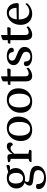

<svg xmlns="http://www.w3.org/2000/svg" viewBox="1334 -1944 879 3588"><g transform="rotate(-90 1774.0 -149.5)"><path d="M221 -121Q202 -121 184 -124Q169 -103 169 -80Q169 -64 176.5 -55.5Q184 -47 206.5 -42.5Q229 -38 275 -35Q376 -26 422.5 6Q469 38 469 100Q469 151 440 189Q411 227 358.5 248.5Q306 270 236 270Q145 270 90 232Q35 194 35 131Q35 84 82 84Q93 84 105 86.5Q117 89 127 96Q127 233 254 233Q314 233 351.5 204Q389 175 389 127Q389 96 376 78Q363 60 330 50Q297 40 239 35Q160 29 130 13Q100 -3 100 -38Q100 -63 115 -87.5Q130 -112 157 -130Q106 -145 76.5 -185Q47 -225 47 -283Q47 -336 72.5 -376.5Q98 -417 142.5 -439.5Q187 -462 247 -462Q307 -462 351 -436L476 -471Q482 -463 484.5 -453.5Q487 -444 487 -437Q487 -403 434 -403Q425 -403 413.5 -403Q402 -403 390 -404Q428 -360 428 -297Q428 -245 402 -205.5Q376 -166 329 -143.5Q282 -121 221 -121ZM240 -159Q283 -159 310.5 -193Q338 -227 338 -283Q338 -350 311 -387Q284 -424 232 -424Q190 -424 164.5 -390Q139 -356 139 -299Q139 -159 240 -159Z M538 0Q538 -34 554 -40L600 -57V-390L554 -400Q538 -403 538 -439Q580 -446 601 -448.5Q622 -451 636 -451Q664 -451 676.5 -437Q689 -423 689 -390V-358H693Q719 -404 758 -433Q797 -462 833 -462Q872 -462 889 -444.5Q906 -427 906 -400Q906 -379 893 -364Q880 -349 859 -349Q846 -375 831 -384Q816 -393 798 -393Q773 -393 745 -372.5Q717 -352 695 -323V-60L769 -43Q769 -14 750 0Z M1139 12Q1043 12 988 -45.5Q933 -103 933 -201Q933 -277 965 -335.5Q997 -394 1053 -428Q1109 -462 1182 -462Q1277 -462 1333.5 -403.5Q1390 -345 1390 -247Q1390 -171 1358 -112.5Q1326 -54 1269.5 -21Q1213 12 1139 12ZM1159 -26Q1222 -26 1256 -78Q1290 -130 1290 -225Q1290 -321 1257.5 -372.5Q1225 -424 1164 -424Q1101 -424 1067 -372Q1033 -320 1033 -224Q1033 -128 1065.5 -77Q1098 -26 1159 -26Z M1667 12Q1571 12 1516 -45.5Q1461 -103 1461 -201Q1461 -277 1493 -335.5Q1525 -394 1581 -428Q1637 -462 1710 -462Q1805 -462 1861.5 -403.5Q1918 -345 1918 -247Q1918 -171 1886 -112.5Q1854 -54 1797.5 -21Q1741 12 1667 12ZM1687 -26Q1750 -26 1784 -78Q1818 -130 1818 -225Q1818 -321 1785.5 -372.5Q1753 -424 1692 -424Q1629 -424 1595 -372Q1561 -320 1561 -224Q1561 -128 1593.5 -77Q1626 -26 1687 -26Z M2148 12Q2047 12 2047 -115V-395L1980 -396Q1980 -412 1984 -424.5Q1988 -437 1995 -443L2047 -445V-534Q2062 -546 2089 -556.5Q2116 -567 2142 -569V-449L2282 -455Q2287 -445 2287 -435Q2287 -417 2280.5 -404.5Q2274 -392 2262 -390L2142 -393V-129Q2142 -90 2153.5 -72Q2165 -54 2194 -54Q2216 -54 2241 -63.5Q2266 -73 2291 -93L2306 -65Q2295 -49 2270.5 -31Q2246 -13 2214 -0.5Q2182 12 2148 12Z M2503 12Q2427 12 2379.5 -19Q2332 -50 2332 -95Q2332 -119 2345.5 -131Q2359 -143 2379 -143Q2404 -143 2419 -127Q2419 -22 2511 -22Q2553 -22 2577 -43Q2601 -64 2601 -101Q2601 -130 2585 -148Q2569 -166 2543.5 -177.5Q2518 -189 2490 -200Q2457 -212 2425.5 -228Q2394 -244 2373 -270Q2352 -296 2352 -336Q2352 -393 2397.5 -427.5Q2443 -462 2521 -462Q2587 -462 2631.5 -437.5Q2676 -413 2676 -374Q2676 -354 2663 -342.5Q2650 -331 2629 -331Q2611 -331 2595 -343Q2595 -384 2573 -406Q2551 -428 2512 -428Q2477 -428 2456.5 -411Q2436 -394 2436 -365Q2436 -328 2467 -310Q2498 -292 2539 -277Q2574 -264 2609.5 -247Q2645 -230 2668 -202.5Q2691 -175 2691 -131Q2691 -65 2639 -26.5Q2587 12 2503 12Z M2920 12Q2819 12 2819 -115V-395L2752 -396Q2752 -412 2756 -424.5Q2760 -437 2767 -443L2819 -445V-534Q2834 -546 2861 -556.5Q2888 -567 2914 -569V-449L3054 -455Q3059 -445 3059 -435Q3059 -417 3052.5 -404.5Q3046 -392 3034 -390L2914 -393V-129Q2914 -90 2925.5 -72Q2937 -54 2966 -54Q2988 -54 3013 -63.5Q3038 -73 3063 -93L3078 -65Q3067 -49 3042.5 -31Q3018 -13 2986 -0.5Q2954 12 2920 12Z M3312 12Q3249 12 3202 -15.5Q3155 -43 3129.5 -92Q3104 -141 3104 -206Q3104 -279 3135 -337Q3166 -395 3218 -428.5Q3270 -462 3332 -462Q3385 -462 3425 -438Q3465 -414 3487.5 -371.5Q3510 -329 3510 -273Q3510 -252 3503 -245.5Q3496 -239 3485 -239H3205V-237Q3205 -147 3244 -94Q3283 -41 3355 -41Q3394 -41 3429.5 -60Q3465 -79 3495 -114L3509 -86Q3476 -41 3422.5 -14.5Q3369 12 3312 12ZM3322 -424Q3276 -424 3245 -385.5Q3214 -347 3207 -276L3422 -281Q3421 -348 3393.5 -386Q3366 -424 3322 -424Z"/></g></svg>

Font: Petrona Medium
Style: Regular
Weight: 500
Designer: Ringo R. Seeber
Foundry: Ringo R. Seeber
Version: Version 2.001; ttfautohint (v1.8.3)